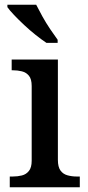

<svg xmlns="http://www.w3.org/2000/svg" viewBox="-20 -786 369 806"><path d="M21 0V-45H34Q54 -45 72 -49.5Q90 -54 101.5 -68.5Q113 -83 113 -111V-425Q113 -454 101.5 -468Q90 -482 72 -486.5Q54 -491 34 -491H29V-536H223V-115Q223 -85 234 -70Q245 -55 263.5 -50Q282 -45 302 -45H315V0ZM175 -606Q154 -620 129.5 -639.5Q105 -659 81.5 -681Q58 -703 39 -723Q20 -743 11 -756V-766H132Q143 -744 158 -717Q173 -690 190.5 -664Q208 -638 222 -619V-606Z"/></svg>

Font: Noto Serif Thai Medium
Style: Regular
Weight: 500
Version: Version 2.001